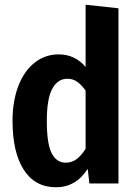

<svg xmlns="http://www.w3.org/2000/svg" viewBox="-20 -776 580 812"><path d="M481 -741V0H358L351 -62Q301 16 217 16Q128 16 80.5 -58Q33 -132 33 -265Q33 -348 57.5 -412Q82 -476 126.5 -511Q171 -546 228 -546Q297 -546 342 -493V-756ZM342 -147V-393Q324 -418 306 -430.5Q288 -443 265 -443Q224 -443 201 -400.5Q178 -358 178 -265Q178 -168 198.5 -128Q219 -88 258 -88Q284 -88 304 -103Q324 -118 342 -147Z"/></svg>

Font: Fira Sans Condensed SemiBold
Style: Regular
Weight: 600
Width: 3
Designer: bBox Type GmbH & Carrois Corporate GbR & Edenspiekermann AG
Foundry: bBox Type GmbH & Carrois Corporate GbR & Edenspiekermann AG
Version: Version 4.301